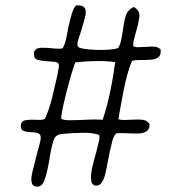

<svg xmlns="http://www.w3.org/2000/svg" viewBox="-20 -823 653 720"><path d="M121 -123Q104 -123 100 -134.5Q96 -146 98.5 -162.5Q101 -179 106 -196Q107 -201 108 -204Q110 -214 116.5 -238Q123 -262 129 -285Q136 -310 130 -318Q124 -326 103 -327Q101 -327 97 -327Q83 -328 71 -331Q59 -334 58 -349Q58 -369 75 -372Q92 -375 110 -374Q111 -374 112 -374Q123 -373 132.5 -373.5Q142 -374 148 -377Q165 -413 175 -455Q185 -497 195 -540Q199 -560 200.5 -570.5Q202 -581 198 -586Q195 -590 186 -591Q177 -592 161 -593Q127 -595 116 -601Q105 -607 108 -629Q115 -644 135.5 -644Q156 -644 175 -642H176Q179 -642 184 -641Q193 -641 201 -640.5Q209 -640 215 -642Q223 -656 227.5 -675.5Q232 -695 235 -715Q240 -738 248 -767Q256 -796 266 -803Q290 -804 297 -794Q304 -784 300.5 -766Q297 -748 290 -727Q288 -721 286.5 -715Q285 -709 283 -703Q282 -699 280.5 -695.5Q279 -692 278 -688Q274 -677 271.5 -666.5Q269 -656 272 -649Q275 -643 295 -640Q315 -637 341 -636Q367 -635 390.5 -637Q414 -639 423 -643Q431 -656 434.5 -673Q438 -690 441 -709Q447 -756 454.5 -771.5Q462 -787 481 -797Q506 -784 502.5 -758.5Q499 -733 491 -707Q487 -692 483 -677.5Q479 -663 480 -650Q486 -646 497.5 -646Q509 -646 522 -647Q553 -649 561.5 -648Q570 -647 582 -639Q585 -618 575 -609.5Q565 -601 549.5 -599.5Q534 -598 518 -598Q516 -598 511 -598Q500 -598 490.5 -597.5Q481 -597 475 -594Q466 -575 457.5 -543.5Q449 -512 442.5 -478.5Q436 -445 431 -417Q426 -389 424 -376Q432 -373 445 -373Q458 -373 471 -374Q508 -376 521 -372.5Q534 -369 541 -357Q541 -338 529.5 -330.5Q518 -323 500 -322.5Q482 -322 464 -323Q463 -323 462 -323H461Q449 -324 437.5 -324Q426 -324 416 -323Q406 -313 401.5 -295.5Q397 -278 392 -256Q391 -250 388.5 -238Q386 -226 384 -216Q382 -206 382 -204Q379 -188 374.5 -169.5Q370 -151 361.5 -138.5Q353 -126 339 -127Q323 -129 321.5 -149.5Q320 -170 326.5 -198Q333 -226 341 -252Q342 -255 342 -256V-257Q347 -276 351.5 -296Q356 -316 349 -318Q324 -326 287 -325Q250 -324 214 -321Q191 -319 183.5 -303Q176 -287 167 -238Q167 -235 166 -229Q162 -205 156.5 -180.5Q151 -156 143 -139.5Q135 -123 121 -123ZM302 -374Q335 -376 365 -374Q381 -422 392.5 -476Q404 -530 412 -590Q379 -595 337 -594Q295 -593 262 -589Q256 -573 247 -542.5Q238 -512 229.5 -478.5Q221 -445 215 -417Q209 -389 210 -377Q221 -372 240.5 -372Q260 -372 280 -373Q286 -373 291.5 -373.5Q297 -374 302 -374Z"/></svg>

Font: Yuji Hentaigana Akari
Style: Regular
Weight: 400
Designer: Kataoka Yuji
Foundry: Kinuta Font Factory
Version: Version 3.002